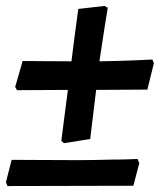

<svg xmlns="http://www.w3.org/2000/svg" viewBox="-34 -528 542 645"><path d="M300 -322Q360 -323 410.5 -325Q461 -327 478 -328L483 -316L461 -227L289 -226L269 -61L181 -47L172 -55Q174 -70 180 -117.5Q186 -165 194 -226L23 -225L17 -236L42 -323L206 -322Q214 -388 229 -498L317 -508L328 -502Q325 -485 317 -434Q309 -383 300 -322ZM414 96 -9 97 -14 84 5 9 228 10Q270 10 348 8Q382 8 402.5 7Q423 6 428 6L434 20Z"/></svg>

Font: Alegreya SC
Style: Bold Italic
Weight: 700
Italic angle: -7°
Designer: Juan Pablo del Peral
Foundry: Huerta Tipografica
Version: Version 2.007; ttfautohint (v1.6)